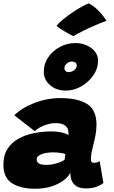

<svg xmlns="http://www.w3.org/2000/svg" viewBox="-20 -1128 688 1155"><path d="M190.5 7.5Q105.5 7.5 53 -25.2Q0.5 -58 0.5 -137.5Q0.5 -194 25.2 -232.5Q50 -271 91.8 -294Q133.5 -317 185.2 -327.2Q237 -337.5 291.5 -337.5Q312.5 -337.5 333.2 -334.2Q354 -331 370.2 -325.8Q386.5 -320.5 392.5 -314.5Q392.5 -320 391.2 -335.5Q390 -351 384.5 -359Q375 -372.5 358.8 -380Q342.5 -387.5 312 -387.5Q290.5 -387.5 265.8 -380.2Q241 -373 220.5 -361.8Q200 -350.5 189.5 -338.5L66 -434.5Q113 -480.5 188.5 -509.2Q264 -538 344 -538Q446.5 -538 503.5 -502.8Q560.5 -467.5 560.5 -377Q560.5 -349 554.8 -317.2Q549 -285.5 541 -255.5Q535 -232.5 531 -211Q527 -189.5 527 -171Q527 -157.5 531.5 -153Q536 -148.5 544.5 -148.5Q556 -148.5 564.2 -151.2Q572.5 -154 579.5 -159L602 -27.5Q591.5 -17 564 -5.8Q536.5 5.5 495 5.5Q450.5 5.5 426.8 -18.5Q403 -42.5 403 -89.5Q392 -65 362.5 -42.8Q333 -20.5 289.2 -6.5Q245.5 7.5 190.5 7.5ZM262.5 -136Q280.5 -136 302.2 -140.8Q324 -145.5 342.5 -152.8Q361 -160 369 -167.5Q369 -173 370.8 -184.2Q372.5 -195.5 374 -201Q366 -205 343 -208.2Q320 -211.5 298 -211.5Q282.5 -211.5 265.5 -209.2Q248.5 -207 233.8 -202Q219 -197 209.8 -189Q200.5 -181 200.5 -170Q200.5 -153 214 -144.5Q227.5 -136 262.5 -136ZM375 -583Q320 -583 281.8 -615.2Q243.5 -647.5 243.5 -695.5Q243.5 -745 270.8 -784.2Q298 -823.5 341.5 -846.2Q385 -869 433.5 -869Q471 -869 502 -855Q533 -841 551.5 -817Q570 -793 570 -763Q570 -716.5 541.8 -675.2Q513.5 -634 469 -608.5Q424.5 -583 375 -583ZM392 -694Q404 -694 415.5 -699.2Q427 -704.5 434.2 -713.8Q441.5 -723 441.5 -734.5Q441.5 -746 433.2 -752Q425 -758 412 -758Q396 -758 381.8 -746Q367.5 -734 367.5 -717Q367.5 -706 374.8 -700Q382 -694 392 -694ZM514.5 -1107.5Q544 -1092 566.2 -1069.8Q588.5 -1047.5 602.8 -1028.5Q617 -1009.5 621 -1003Q598.5 -995 574 -985Q549.5 -975 525.8 -964Q502 -953 481.2 -942.8Q460.5 -932.5 444.8 -924Q429 -915.5 421 -910.5Q416.5 -912.5 402.5 -920Q388.5 -927.5 371.8 -937.2Q355 -947 340.5 -956.8Q326 -966.5 320.5 -973Q335 -991.5 361.2 -1012.8Q387.5 -1034 417.2 -1054Q447 -1074 473.5 -1088.5Q500 -1103 514.5 -1107.5Z"/></svg>

Font: Grandstander Thin Black
Style: Italic
Weight: 900
Italic angle: -15°
Version: Version 1.200